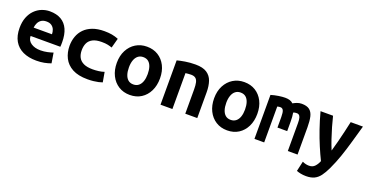

<svg xmlns="http://www.w3.org/2000/svg" viewBox="-32 -1214 3984 2076"><g transform="rotate(20 1960.0 -176.0)"><path d="M324 12Q235 12 170 -18.5Q105 -49 70 -109.5Q35 -170 35 -259Q35 -329 55.5 -381.5Q76 -434 111.5 -469.5Q147 -505 191.5 -522.5Q236 -540 283 -540Q361 -540 414 -509Q467 -478 494 -418Q521 -358 521 -270Q521 -257 520.5 -242.5Q520 -228 519 -218H177Q177 -167 219.5 -137.5Q262 -108 329 -108Q370 -108 408.5 -116.5Q447 -125 472 -134L491 -17Q456 -4 415 4Q374 12 324 12ZM177 -314H388Q388 -342 378 -367Q368 -392 345.5 -408Q323 -424 286 -424Q250 -424 227 -408.5Q204 -393 192 -368Q180 -343 177 -314Z M914 12Q806 12 739 -24.5Q672 -61 640.5 -123.5Q609 -186 609 -263Q609 -320 627 -370.5Q645 -421 682 -459Q719 -497 776 -518.5Q833 -540 911 -540Q958 -540 996 -533.5Q1034 -527 1073 -511L1043 -400Q1021 -408 993.5 -414Q966 -420 923 -420Q858 -420 819.5 -399.5Q781 -379 765 -344Q749 -309 749 -263Q749 -215 767 -180.5Q785 -146 825 -127Q865 -108 930 -108Q962 -108 998 -112.5Q1034 -117 1062 -127L1082 -13Q1063 -6 1038 -0.5Q1013 5 982 8.5Q951 12 914 12Z M1401 15Q1327 15 1271 -20.5Q1215 -56 1183.5 -119Q1152 -182 1152 -264Q1152 -347 1184.5 -409Q1217 -471 1273 -505.5Q1329 -540 1401 -540Q1475 -540 1530.5 -505.5Q1586 -471 1617.5 -409Q1649 -347 1649 -264Q1649 -182 1618 -119Q1587 -56 1531.5 -20.5Q1476 15 1401 15ZM1399 -105Q1435 -105 1459.5 -125Q1484 -145 1496 -180.5Q1508 -216 1508 -263Q1508 -310 1496.5 -345.5Q1485 -381 1461.5 -400.5Q1438 -420 1401 -420Q1366 -420 1341.5 -400.5Q1317 -381 1304.5 -345.5Q1292 -310 1292 -263Q1292 -216 1303.5 -180.5Q1315 -145 1338.5 -125Q1362 -105 1399 -105Z M1751 0V-510Q1788 -520 1842.5 -529Q1897 -538 1960 -538Q2044 -538 2090.5 -507.5Q2137 -477 2155.5 -423Q2174 -369 2174 -297V0H2036V-279Q2036 -328 2029 -358.5Q2022 -389 2003.5 -403.5Q1985 -418 1951 -418Q1936 -418 1920.5 -416.5Q1905 -415 1888 -413V0Z M2521 15Q2447 15 2391 -20.5Q2335 -56 2303.5 -119Q2272 -182 2272 -264Q2272 -347 2304.5 -409Q2337 -471 2393 -505.5Q2449 -540 2521 -540Q2595 -540 2650.5 -505.5Q2706 -471 2737.5 -409Q2769 -347 2769 -264Q2769 -182 2738 -119Q2707 -56 2651.5 -20.5Q2596 15 2521 15ZM2519 -105Q2555 -105 2579.5 -125Q2604 -145 2616 -180.5Q2628 -216 2628 -263Q2628 -310 2616.5 -345.5Q2605 -381 2581.5 -400.5Q2558 -420 2521 -420Q2486 -420 2461.5 -400.5Q2437 -381 2424.5 -345.5Q2412 -310 2412 -263Q2412 -216 2423.5 -180.5Q2435 -145 2458.5 -125Q2482 -105 2519 -105Z M2832 0V-506Q2876 -519 2919 -525.5Q2962 -532 2994 -532Q3023 -532 3046 -525Q3069 -518 3086 -501Q3104 -512 3130 -522Q3156 -532 3184 -532Q3243 -532 3274 -508Q3305 -484 3316.5 -436Q3328 -388 3328 -315V0H3216V-321Q3216 -363 3209.5 -383.5Q3203 -404 3192.5 -411Q3182 -418 3170 -418Q3160 -418 3148 -416.5Q3136 -415 3128 -410Q3132 -389 3134 -363Q3136 -337 3136 -306V-200H3024V-321Q3024 -374 3013.5 -396Q3003 -418 2979 -418Q2972 -418 2962.5 -417Q2953 -416 2944 -413V0Z M3493 188Q3459 188 3430 182Q3401 176 3382 168L3408 53Q3430 63 3448 67Q3466 71 3485 71Q3526 71 3551 44Q3576 17 3590 -20Q3558 -85 3524.5 -164Q3491 -243 3459.5 -334Q3428 -425 3401 -526H3545Q3558 -471 3576.5 -407.5Q3595 -344 3616 -281.5Q3637 -219 3659 -167Q3675 -220 3690.5 -281.5Q3706 -343 3721 -406Q3736 -469 3748 -526H3889Q3861 -428 3834.5 -334.5Q3808 -241 3778 -153.5Q3748 -66 3709 17Q3681 76 3652.5 114Q3624 152 3586 170Q3548 188 3493 188Z"/></g></svg>

Font: Ubuntu Sans Mono
Style: Bold
Weight: 700
Monospace: yes
Designer: Dalton Maag Ltd
Foundry: Dalton Maag Ltd
Version: Version 1.006